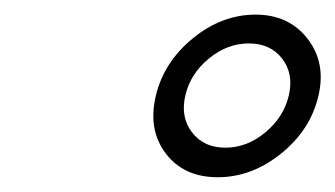

<svg xmlns="http://www.w3.org/2000/svg" viewBox="-20 -740 454 260"><path d="M240 -560.8Q255.9 -540 285.2 -540Q314.5 -540 339.4 -560.8Q364.3 -581.5 371.1 -610.8Q377.9 -640.1 362.1 -660.6Q346.2 -681.2 316.9 -681.2Q287.6 -681.2 262.7 -660.6Q237.8 -640.1 231 -610.8Q224.1 -581.5 240 -560.8ZM326.2 -720.2Q371.1 -720.2 396.5 -687.5Q421.9 -654.8 411.1 -609.9Q400.4 -564 360.6 -532Q320.8 -500 274.9 -500Q229 -500 204.6 -532Q180.2 -564 190.9 -609.9Q201.7 -655.8 241 -688Q280.3 -720.2 326.2 -720.2Z"/></svg>

Font: Perun
Style: Italic
Weight: 400
Italic angle: -12°
Foundry: Stefan Peev, Context Ltd
Version: Version 001.000